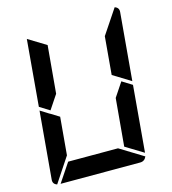

<svg xmlns="http://www.w3.org/2000/svg" viewBox="-140 -1111 1095 1224"><g transform="rotate(-15 408.0 -499.0)"><path d="M166 -469 100 -510 138 -948 256 -876 228 -562ZM650 -531 716 -490 678 -52 560 -124 588 -438ZM731 -998Q760 -989 757 -959L718 -514L601 -586L623 -838H624ZM519 -124 674 -29Q662 0 632 0H107L190 -124ZM193 -165 85 -2Q56 -11 59 -41L98 -486L154 -451L160 -448L215 -414Z"/></g></svg>

Font: DSEG7 Modern
Style: Bold Italic
Weight: 700
Italic angle: -5°
Designer: Keshikan(Twitter:@keshinomi_88pro)
Version: Version 0.46